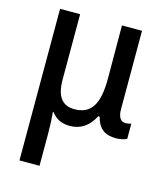

<svg xmlns="http://www.w3.org/2000/svg" viewBox="-115 -626 817 953"><g transform="rotate(15 293.0 -149.5)"><path d="M75 240H178V76C178 34 176 -8 173 -36H176C197 -7 228 10 271 10C328 10 369 -20 396 -73H403C419 -12 453 10 510 10C529 10 555 4 564 -2V-80C558 -78 545 -75 535 -75C512 -75 496 -93 496 -136V-539H393L394 -266C394 -141 362 -76 272 -76C208 -76 178 -119 178 -202V-539H75Z"/></g></svg>

Font: Noto Sans SemiCondensed Medium
Style: Regular
Weight: 500
Width: 4
Designer: Monotype Design Team
Foundry: Monotype Imaging Inc.
Version: Version 2.013